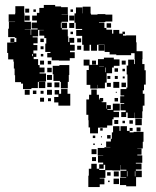

<svg xmlns="http://www.w3.org/2000/svg" viewBox="-20 -610 630 776"><path d="M280 -437H263V-429H282V-405H263V-399H282V-375H262V-365H218V-366H189V-378H171V-396H184V-400H163V-434H167V-456H159V-466H139V-488H157V-489H134V-463H112V-459H132V-435H115V-428H131V-406H115V-394H127V-380H116V-371H134V-347H140V-337H160V-317H140V-313H166V-281H138V-280H163V-254H137V-279H133V-254H107V-250H73V-272H65V-278H41V-306H39V-333H36V-361H34V-370H13V-396H9V-438H37V-439H22V-455H38V-440H46V-457H40V-460H13V-494H16V-521H41V-522H15V-552H41V-556H42V-585H78V-556H79V-522H105V-492H80V-491H104V-469H106V-491H132V-495H108V-519H129V-527H110V-547H129V-558H139V-578H157V-590H203V-584H227V-581H254V-553H229V-552H255V-522H229V-518H226V-497H229V-518H251V-496H230V-491H254V-463H256V-440H260V-457H280ZM562 -268V-245H557V-231H564V-183H557V-160H555V-132H525V-155H524V-133H496V-155H490V-137H470V-157H488V-164H467V-190H482V-193H466V-221H482V-224H467V-250H491V-256H495V-309H492V-345H498V-369H522V-351H525V-371H524V-395H510V-387H450V-390H423V-400H403V-429H402V-430H378V-429H372V-405H348V-429H342V-405H318V-429H312V-465H288V-489H312V-493H286V-518H281V-556H287V-580H313V-556H314V-583H346V-555H348V-551H374V-553H406V-551H434V-523H406V-521H380V-519H402V-497H410V-490H433V-474H438V-489H462V-474H475V-482H485V-472H477V-466H490V-467H530V-439H532V-403H556V-371H555V-351H564V-326H569V-268ZM82 -575H98V-559H82ZM115 -572H125V-562H115ZM265 -572H275V-562H265ZM80 -547H100V-527H80ZM260 -547H280V-527H260ZM260 -517H280V-497H260ZM429 -516V-498H411V-516ZM275 -482V-472H265V-482ZM308 -439H292V-455H308ZM143 -454H157V-440H143ZM402 -405H378V-429H402ZM308 -409H292V-425H308ZM144 -423H156V-411H144ZM113 -392H110V-383H113ZM155 -392V-382H145V-392ZM318 -345V-369H342V-348H376V-371H400V-377H440V-370H463V-344H440V-337H433V-314H411V-276H404V-253H376V-267H375V-252H345V-267H330V-327H339V-345ZM158 -349H142V-365H158ZM352 -349V-365H368V-349ZM472 -365H488V-349H472ZM173 -350V-364H187V-350ZM222 -279V-283H196V-310H193V-344H220V-347H260V-307H258V-279H254V-253H226V-279ZM381 -342H400V-343H381ZM405 -318H407V-337H405ZM189 -318H171V-336H189ZM443 -334H457V-320H443ZM475 -332H485V-322H475ZM190 -287H170V-307H190ZM414 -291V-303H426V-291ZM456 -303V-291H444V-303ZM484 -301V-293H476V-301ZM438 -279H462V-255H438ZM220 -277V-257H200V-277ZM171 -258V-276H189V-258ZM489 -258H471V-276H489ZM428 -259H412V-275H428ZM227 -250H253V-231H264V-183H216V-196H199V-218H216V-228H201V-246H219V-231H227ZM338 -124H337V-146H329V-208H340V-227H349V-248H371V-227H380V-208H383V-214H397V-200H391V-197H410V-171H412V-185H428V-169H414V-166H436V-191H464V-163H439V-158H461V-136H439V-128H434V-103H413V-94H376V-71H344V-95H338ZM100 -227H80V-247H100ZM190 -227H170V-247H190ZM127 -230H113V-244H127ZM144 -231V-243H156V-231ZM448 -235V-239H452V-235ZM158 -199H142V-215H158ZM457 -200H443V-214H457ZM186 -201H174V-213H186ZM527 -130H553V-104H527ZM458 -125V-109H442V-125ZM503 -124H517V-110H503ZM475 -112V-122H485V-112ZM504 -75H520V-77H560V-37H557V-10H535V-9H552V15H535V18H555V48H529V51H552V75H529V80H553V106H530V143H490V138H465V108H490V106H467V80H491V76H467V57H466V79H434V78H406V109H383V111H402V135H383V146H337V100H339V72H349V52H371V72H381V77H405V56H399V72H381V54H397V47H376V19H397V18H375V-12H402V-15H426V-16H409V-38H428V-49H432V-75H437V-100H463V-81H467V-100H493V-81H504ZM548 -95V-79H532V-95ZM504 -93H516V-81H504ZM385 -92H395V-82H385ZM427 -50H413V-64H427ZM355 -62H365V-52H355ZM388 -59H392V-55H388ZM363 -30V-24H357V-30ZM392 -25H388V-29H392ZM350 -7H370V13H350ZM368 25V41H352V25ZM493 103H495V82H493ZM527 82H525V103H527ZM440 103V83H460V103ZM427 100H413V86H427ZM461 134H439V112H461ZM423 126H417V120H423Z"/></svg>

Font: Rubik-Storm
Style: Regular
Weight: 400
Designer: NaN (generative design), Hubert & Fischer (Rubik source font outlines)
Foundry: NaN, Hubert & Fischer
Version: Version 1.000